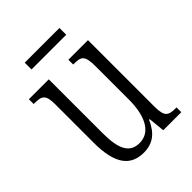

<svg xmlns="http://www.w3.org/2000/svg" viewBox="-197 -769 880 880"><g transform="rotate(-45 243.0 -329.0)"><path d="M120 -624H345V-668H120ZM215 10C272 10 311 -18 338 -80H342L350 0H467V-31H464C416 -31 398 -38 398 -105V-536H271V-505H274C324 -505 338 -497 338 -424V-210C338 -111 306 -35 232 -35C168 -35 144 -85 144 -186V-536H15V-505H19C67 -505 84 -497 84 -435V-185C84 -46 130 10 215 10Z"/></g></svg>

Font: Noto Serif Tamil ExtraCondensed Light
Style: Italic
Weight: 300
Width: 2
Italic angle: -12°
Designer: Indian Type Foundry, Tom Grace, and the Monotype Design Team
Foundry: Monotype Imaging Inc.
Version: Version 2.003